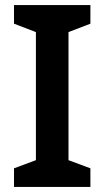

<svg xmlns="http://www.w3.org/2000/svg" viewBox="-20 -734 410 754"><path d="M335 0H35V-73L121 -105V-608L35 -641V-714H335V-641L249 -608V-105L335 -73Z"/></svg>

Font: Noto Sans Hebrew SemiBold
Style: Regular
Weight: 600
Designer: Monotype Design Team
Foundry: Monotype Imaging Inc.
Version: Version 2.003